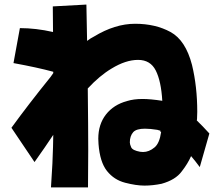

<svg xmlns="http://www.w3.org/2000/svg" viewBox="-20 -774 946 840"><path d="M685 -197 681 -198Q681 -200 682 -202L668 -206Q637 -211 614 -211Q577 -211 563 -196Q548 -179 548 -151Q548 -143 554 -129.5Q560 -116 593 -110Q600 -109 606 -109Q632 -109 656 -129Q678 -147 685 -197ZM841 -247Q866 -223 896 -190L854 -43Q835 -69 816 -91Q801 -57 775 -24Q748 13 687 30Q648 38 612 38Q576 38 527.5 25.5Q479 13 448 -26Q417 -65 411 -144Q410 -156 410 -167Q410 -230 443.5 -273Q477 -316 536 -332Q565 -341 604 -341Q638 -341 690 -333Q685 -419 661.5 -465.5Q638 -512 584 -512Q530 -512 468 -474Q416 -443 364 -387Q366 -213 366 -117L365 46H203Q211 -72 212 -132Q212 -156 213 -184Q178 -131 131 -65L30 -215Q104 -317 201 -437L213 -454V-460Q143 -479 39 -498L67 -651Q137 -651 212 -634Q212 -686 211 -746L358 -754Q359 -669 361 -595Q375 -606 391 -614Q483 -670 571 -670Q660 -670 726 -634Q792 -598 820 -490Q843 -395 843 -285Q843 -277 842 -253Z"/></svg>

Font: KN Bobohei
Style: Bold
Weight: 700
Designer: Kingnam Type Foundry
Version: Version 1.710;March 18, 2023